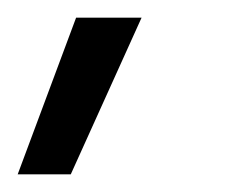

<svg xmlns="http://www.w3.org/2000/svg" viewBox="-46 -77 268 217"><path d="M-26 120 40 -57H114L34 120Z"/></svg>

Font: Kanit Light
Style: Italic
Weight: 300
Italic angle: -12°
Designer: Katatrad Team
Foundry: CadsonDemak
Version: Version 2.000; ttfautohint (v1.8.3)